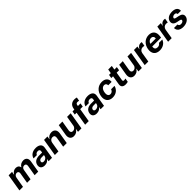

<svg xmlns="http://www.w3.org/2000/svg" viewBox="758 -3235 5719 5719"><g transform="rotate(-45 3618.0 -375.0)"><path d="M16 0H166.9L222.3 -327.4C231.2 -387.8 276.6 -427.9 326.7 -427.9C376.8 -427.9 404.5 -393.8 396.3 -340.2L338.8 0H485.4L541.9 -333.1C550.4 -389.9 589.1 -427.9 644.2 -427.9C692.5 -427.9 723.4 -397.7 714.1 -337L657.3 0H808.6L869.7 -366.8C889.6 -485.1 829.5 -552.6 728.7 -552.6C648.4 -552.6 579.5 -512.1 547.2 -449.2H541.5C534.1 -512.4 484.7 -552.6 410.9 -552.6C336.6 -552.6 274.5 -513.5 241.1 -449.2H235.1L250.7 -545.5H106.9Z M1081 10.3C1161.6 10.3 1219.8 -24.9 1254.6 -75.6H1258.9L1246.1 0H1389.6L1451 -367.9C1472.7 -497.9 1371.1 -552.6 1250.4 -552.6C1119.3 -552.6 1016.3 -490.8 988.3 -376.4H1128.9C1141 -418.3 1178.3 -442.1 1232.2 -442.1C1283.4 -442.1 1307.2 -415.5 1300.4 -371.4L1292.3 -320H1167.3C1050.1 -320 947.4 -273.8 926.8 -152.3C909.1 -44.7 977.3 10.3 1081 10.3ZM1072.1 -157.3C1078.8 -199.9 1117.5 -228.3 1175.8 -228H1277.7L1272 -195C1261.7 -137.4 1208.1 -94.1 1141.7 -94.1C1094.5 -94.1 1065.7 -116.1 1072.1 -157.3Z M1711.6 -315.3C1723.7 -385.7 1772.4 -426.8 1833.8 -426.8C1894.9 -426.8 1924 -387.1 1913 -320.3L1859.4 0H2010.7L2068.9 -347.3C2090.2 -474.8 2028.1 -552.6 1914.8 -552.6C1833.5 -552.6 1767.8 -513.1 1733.3 -449.2H1727.3L1742.9 -545.5H1599.1L1508.2 0H1659.1Z M2517.4 -232.2C2505.7 -159.1 2449.6 -120.7 2395.2 -120.7C2337.7 -120.7 2307.5 -160.9 2317.8 -225.1L2371.1 -545.5H2219.8L2161.6 -198.2C2141 -70.7 2202.4 7.1 2312.1 7.1C2394.2 7.1 2461.6 -35.2 2495.4 -99.1H2501.1L2484.7 0H2630L2720.9 -545.5H2569.6Z M3135.3 -545.5H3026.6L3032.7 -582C3039.1 -619 3057.9 -640.6 3101.9 -640.6C3120.4 -640.6 3137.1 -637.4 3161.6 -630L3182.9 -747.5C3163.4 -753.9 3132.1 -761.4 3089.8 -761.4C2987.2 -761.4 2901.3 -703.5 2882.1 -584.9L2875.4 -545.5H2798.7L2779.8 -431.8H2856.5L2784.4 0H2935.7L3007.8 -431.8H3116.5Z M3271 10.3C3351.6 10.3 3409.8 -24.9 3444.6 -75.6H3448.9L3436.1 0H3579.5L3641 -367.9C3662.6 -497.9 3561.1 -552.6 3440.3 -552.6C3309.3 -552.6 3206.3 -490.8 3178.3 -376.4H3318.9C3331 -418.3 3368.3 -442.1 3422.2 -442.1C3473.4 -442.1 3497.2 -415.5 3490.4 -371.4L3482.2 -320H3357.2C3240.1 -320 3137.4 -273.8 3116.8 -152.3C3099.1 -44.7 3167.3 10.3 3271 10.3ZM3262.1 -157.3C3268.8 -199.9 3307.5 -228.3 3365.8 -228H3467.7L3462 -195C3451.7 -137.4 3398.1 -94.1 3331.7 -94.1C3284.4 -94.1 3255.7 -116.1 3262.1 -157.3Z M3942.1 10.7C4087.4 10.7 4192.1 -74.6 4220.9 -199.9H4078.1C4059.3 -142 4016 -109 3963.4 -109C3892.8 -109 3856.9 -168.3 3874.3 -272.7C3890.6 -375.7 3947.1 -434.7 4018.1 -434.7C4072.8 -434.7 4102.3 -397.7 4101.6 -343.8H4244C4258.9 -469.8 4177.6 -552.6 4035.2 -552.6C3869.7 -552.6 3747.5 -437.9 3720.5 -270.6C3692.5 -104.8 3774.1 10.7 3942.1 10.7Z M4665.5 -545.5H4562.5L4584.2 -676.1H4432.9L4411.2 -545.5H4337L4317.8 -431.8H4392.4L4345.5 -147.7C4326.3 -41.2 4390.3 11.7 4501.4 7.5C4540.5 6.4 4569.2 -1.4 4586.3 -6.7L4606.5 -124.6C4579.2 -116.5 4556.5 -114.3 4542.3 -114.3C4512.1 -114.3 4492.5 -125.7 4499.6 -167.6L4543.7 -431.8H4646.7Z M5061.4 -232.2C5049.7 -159.1 4993.6 -120.7 4939.3 -120.7C4881.7 -120.7 4851.6 -160.9 4861.9 -225.1L4915.1 -545.5H4763.8L4705.6 -198.2C4685 -70.7 4746.4 7.1 4856.2 7.1C4938.2 7.1 5005.7 -35.2 5039.4 -99.1H5045.1L5028.8 0H5174L5264.9 -545.5H5113.6Z M5294.7 0H5446L5496.8 -308.6C5508.9 -375.7 5565.3 -421.9 5631.4 -421.9C5653.1 -421.9 5681.1 -418.3 5694.2 -413.7L5717 -548.3C5703.8 -551.5 5685.7 -553.3 5670.5 -553.3C5609.4 -553.3 5553.3 -517.8 5522 -450.3H5516.3L5532.3 -545.5H5385.7Z M5925.4 10.7C6065.3 10.7 6166.9 -62.5 6202.8 -169.4H6061.8C6041.2 -126.8 5997.2 -102.3 5946.7 -102.3C5869.7 -102.3 5830.6 -141.3 5845.2 -234H6217L6223.4 -275.6C6253.6 -460.9 6157.7 -552.6 6013.1 -552.6C5852.6 -552.6 5729.8 -438.6 5701.7 -270.2C5672.6 -97.3 5757.5 10.7 5925.4 10.7ZM5862.2 -327.8C5875 -387.8 5932.9 -439.6 5997.9 -439.6C6063.2 -439.6 6099.8 -392.8 6089.1 -327.8Z M6279.5 0H6430.8L6481.5 -308.6C6493.6 -375.7 6550.1 -421.9 6616.1 -421.9C6637.8 -421.9 6665.8 -418.3 6679 -413.7L6701.7 -548.3C6688.6 -551.5 6670.5 -553.3 6655.2 -553.3C6594.1 -553.3 6538 -517.8 6506.7 -450.3H6501.1L6517 -545.5H6370.4Z M7065.3 -381.4H7203.1C7209.2 -490.4 7134.2 -552.6 6995.7 -552.6C6860.1 -552.6 6761 -491.8 6744 -389.9C6729.8 -305 6774.9 -248.9 6878.2 -228L6969.1 -209.2C7015.6 -198.9 7031.6 -185.4 7028.1 -160.5C7022.7 -125 6978.7 -97.3 6923.3 -98.4C6875 -98.7 6845.2 -121.4 6839.8 -165.8L6691.8 -166.2C6692.5 -54.7 6771.7 10.7 6917.6 10.7C7055.4 10.7 7164.8 -57.5 7182.5 -162.3C7195.7 -244.3 7149.5 -294.4 7047.2 -316.1L6951.3 -335.9C6902.7 -346.6 6889.6 -361.5 6893.8 -384.6C6899.1 -420.1 6943.2 -445.3 6993.3 -445.3C7041.2 -445.3 7064.6 -418.7 7065.3 -381.4Z"/></g></svg>

Font: Margiela Sans
Style: Bold Italic
Weight: 700
Italic angle: -9.39999°
Designer: Stefan Endress, Andreas Faust
Version: Version 1.100;FEAKit 1.0